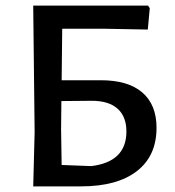

<svg xmlns="http://www.w3.org/2000/svg" viewBox="-20 -662 623 682"><path d="M338 -377Q435 -377 485.5 -333.5Q536 -290 536 -208Q536 -108 466 -54Q396 0 268 0H98L103 -192L98 -642H506L512 -633L505 -557L347 -560H201L199 -377ZM304 -72Q429 -87 429 -195Q429 -248 397.5 -276Q366 -304 306 -304L198 -303L197 -201L199 -76Z"/></svg>

Font: Alegreya Sans SC Medium
Style: Regular
Weight: 500
Designer: Juan Pablo del Peral
Foundry: Huerta Tipografica
Version: Version 2.001;PS 002.001;hotconv 1.0.88;makeotf.lib2.5.64775